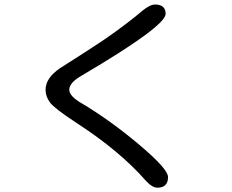

<svg xmlns="http://www.w3.org/2000/svg" viewBox="-20 -784 1040 862"><path d="M675.8 -763.7Q723.6 -763.7 723.6 -721.7Q723.6 -694.3 630.4 -625.5Q537.1 -556.6 344.7 -443.4Q291 -412.1 291 -380.9Q291 -352.5 346.7 -320.3Q474.6 -244.1 604.5 -134.8Q734.4 -25.4 734.4 10.7Q734.4 58.6 686.5 58.6Q663.1 58.6 633.8 26.4Q518.6 -105.5 323.2 -232.4Q224.6 -296.9 204.6 -323.7Q184.6 -350.6 184.6 -380.9Q184.6 -433.6 249 -477.5L360.4 -548.8Q505.9 -640.6 620.1 -736.3Q653.3 -763.7 675.8 -763.7Z"/></svg>

Font: jf-openhuninn-1.0
Style: Regular
Weight: 400
Designer: [Kosugi Maru]
      Designed by Motoya company      

      [Varela Round]
      Joe Prince(Latin component); Avraham Co
Foundry: justfont CO.,LTD.
Version: 1.0